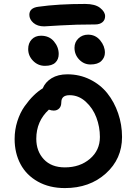

<svg xmlns="http://www.w3.org/2000/svg" viewBox="-20 -1000 692 974"><path d="M204.1 -866.2Q169.9 -866.2 149.4 -884Q128.9 -901.9 128.9 -924.8Q128.9 -960 174.8 -965.8Q274.4 -980 412.1 -980Q462.4 -980 487.8 -960Q513.2 -939.9 513.2 -918Q513.2 -898.4 499.5 -887.2Q485.8 -876 462.9 -876Q365.7 -876 286.4 -871.1Q207 -866.2 204.1 -866.2ZM439 -672.9Q405.8 -672.9 381.8 -697.8Q357.9 -722.7 357.9 -757.8Q357.9 -786.1 377.9 -805.2Q397.9 -824.2 426.8 -824.2Q464.4 -824.2 488.3 -795.2Q512.2 -766.1 512.2 -732.9Q512.2 -708.5 494.1 -690.7Q476.1 -672.9 439 -672.9ZM208 -666Q172.9 -666 147.9 -691.4Q123 -716.8 123 -751Q123 -781.2 140.9 -800Q158.7 -818.8 188 -818.8Q229.5 -818.8 253.7 -790Q277.8 -761.2 277.8 -726.1Q277.8 -698.7 260.7 -682.4Q243.7 -666 208 -666ZM309.1 -45.9Q231 -45.9 172.4 -78.6Q113.8 -111.3 84 -167.5Q54.2 -223.6 54.2 -294.9Q54.2 -341.8 68.1 -385.3Q82 -428.7 104.7 -460.7Q127.4 -492.7 150.4 -515.1Q173.3 -537.6 196.8 -551.8Q209.5 -583.5 241.9 -603.3Q274.4 -623 321.8 -623Q383.8 -623 436.5 -596.9Q489.3 -570.8 524.4 -526.9Q559.6 -482.9 579.3 -425.3Q599.1 -367.7 599.1 -305.2Q599.1 -193.8 516.8 -119.9Q434.6 -45.9 309.1 -45.9ZM164.1 -295.9Q164.1 -232.9 202.4 -191.9Q240.7 -150.9 309.1 -150.9Q385.3 -150.9 436 -194.1Q486.8 -237.3 486.8 -305.2Q486.8 -356 469 -403.6Q451.2 -451.2 415 -484.1Q378.9 -517.1 333 -517.1Q291 -517.1 291 -481Q291 -460.9 280.3 -450Q269.5 -439 252.9 -439Q241.2 -439 228 -443.8Q164.1 -385.3 164.1 -295.9Z"/></svg>

Font: Shantell Sans Irregular
Style: Regular
Weight: 500
Designer: Stephen Nixon, Anya Danilova, Shantell Martin
Foundry: Arrow Type
Version: Version 1.006;[9816181b4]